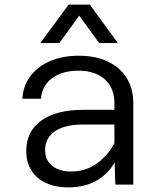

<svg xmlns="http://www.w3.org/2000/svg" viewBox="-20 -802 690 834"><path d="M481 0 477 -133V-355Q477 -420 435 -457.5Q393 -495 321 -495Q251 -495 206.5 -462.5Q162 -430 158 -373H77Q81 -432 113.5 -473.5Q146 -515 200 -537.5Q254 -560 323 -560Q395 -560 448 -535Q501 -510 530 -463.5Q559 -417 559 -352V0ZM275 12Q221 12 180 -7Q139 -26 116.5 -61.5Q94 -97 94 -146Q94 -231 159 -278Q224 -325 342 -325H490V-261H338Q262 -261 219 -232Q176 -203 176 -150Q176 -106 207 -81.5Q238 -57 288 -57Q353 -57 402.5 -93Q452 -129 483 -191L493 -127Q466 -61 411 -24.5Q356 12 275 12ZM155 -615 278 -782H370L492 -615H411L324 -734L238 -615Z"/></svg>

Font: Azeret Mono Light
Style: Regular
Weight: 300
Designer: Martin Vácha
Foundry: Displaay
Version: Version 1.002